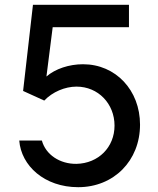

<svg xmlns="http://www.w3.org/2000/svg" viewBox="-20 -768 656 798"><path d="M305 10C453 10 562 -100 562 -250C562 -393 461 -501 325 -501C267 -501 210 -482 173 -450L199 -655H516V-748H117L76 -390L164 -350C198 -386 250 -408 298 -408C388 -408 456 -337 456 -246C456 -156 389 -89 298 -87C229 -86 170 -125 154 -184H60C68 -79 165 10 305 10Z"/></svg>

Font: Oakes Medium
Style: Regular
Weight: 500
Designer: Samuel Oakes
Foundry: Samuel Oakes
Version: Version 1.003;PS 001.003;hotconv 1.0.88;makeotf.lib2.5.64775